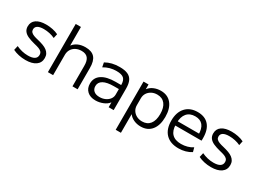

<svg xmlns="http://www.w3.org/2000/svg" viewBox="-41 -1519 3381 2518"><g transform="rotate(30 1649.0 -260.0)"><path d="M237 10Q184 10 134 -1Q84 -12 44 -32L59 -98Q101 -78 145.5 -67.5Q190 -57 236 -57Q300 -57 333 -78Q366 -99 366 -140Q366 -168 351 -185Q336 -202 307 -213Q278 -224 233 -234Q173 -249 130.5 -268Q88 -287 65.5 -316.5Q43 -346 43 -389Q43 -457 95.5 -493.5Q148 -530 243 -530Q293 -530 342 -520Q391 -510 429 -491L415 -426Q378 -444 334 -453.5Q290 -463 246 -463Q185 -463 154 -444Q123 -425 123 -388Q123 -364 137.5 -348Q152 -332 180.5 -321Q209 -310 250 -301Q296 -290 332.5 -276.5Q369 -263 394 -244Q419 -225 432.5 -199.5Q446 -174 446 -139Q446 -68 391 -29Q336 10 237 10Z M573 0V-730H652V-450H654Q684 -489 731 -509.5Q778 -530 839 -530Q935 -530 979.5 -479Q1024 -428 1023 -320V0H945V-306Q946 -387 915 -425Q884 -463 819 -463Q770 -463 732.5 -443.5Q695 -424 674 -390.5Q653 -357 652 -312V0Z M1296 10Q1217 10 1171 -32.5Q1125 -75 1125 -147Q1125 -237 1198 -285.5Q1271 -334 1407 -334H1490Q1490 -405 1457.5 -434Q1425 -463 1348 -463Q1295 -463 1249.5 -450.5Q1204 -438 1158 -411L1145 -478Q1192 -505 1244 -517.5Q1296 -530 1357 -530Q1433 -530 1479.5 -509.5Q1526 -489 1547.5 -444.5Q1569 -400 1569 -327V0H1493V-71H1490Q1464 -35 1409.5 -12.5Q1355 10 1296 10ZM1321 -55Q1368 -55 1406.5 -73Q1445 -91 1467.5 -121.5Q1490 -152 1490 -189V-273H1417Q1311 -273 1257 -242.5Q1203 -212 1203 -154Q1203 -108 1234 -81.5Q1265 -55 1321 -55Z M1981 -530Q2085 -530 2143 -458.5Q2201 -387 2201 -260Q2201 -133 2143 -61.5Q2085 10 1981 10Q1924 10 1876.5 -11.5Q1829 -33 1802 -70H1800V210H1721V-520H1797V-450H1799Q1827 -488 1875.5 -509Q1924 -530 1981 -530ZM1964 -463Q1917 -463 1880 -443.5Q1843 -424 1821.5 -390.5Q1800 -357 1800 -312V-208Q1800 -164 1821.5 -130Q1843 -96 1880 -76.5Q1917 -57 1964 -57Q2041 -57 2082.5 -109.5Q2124 -162 2124 -260Q2124 -358 2082.5 -410.5Q2041 -463 1964 -463Z M2553 10Q2428 10 2360 -60Q2292 -130 2292 -260Q2292 -386 2357.5 -458Q2423 -530 2539 -530Q2650 -530 2709 -462.5Q2768 -395 2768 -269Q2768 -259 2768 -248Q2768 -237 2767 -229H2335V-293H2709L2694 -272Q2694 -369 2655 -417Q2616 -465 2539 -465Q2457 -465 2413 -413.5Q2369 -362 2369 -267V-247Q2369 -153 2416 -105Q2463 -57 2554 -57Q2602 -57 2647 -69.5Q2692 -82 2728 -106L2745 -43Q2707 -18 2657.5 -4Q2608 10 2553 10Z M3046 10Q2993 10 2943 -1Q2893 -12 2853 -32L2868 -98Q2910 -78 2954.5 -67.5Q2999 -57 3045 -57Q3109 -57 3142 -78Q3175 -99 3175 -140Q3175 -168 3160 -185Q3145 -202 3116 -213Q3087 -224 3042 -234Q2982 -249 2939.5 -268Q2897 -287 2874.5 -316.5Q2852 -346 2852 -389Q2852 -457 2904.5 -493.5Q2957 -530 3052 -530Q3102 -530 3151 -520Q3200 -510 3238 -491L3224 -426Q3187 -444 3143 -453.5Q3099 -463 3055 -463Q2994 -463 2963 -444Q2932 -425 2932 -388Q2932 -364 2946.5 -348Q2961 -332 2989.5 -321Q3018 -310 3059 -301Q3105 -290 3141.5 -276.5Q3178 -263 3203 -244Q3228 -225 3241.5 -199.5Q3255 -174 3255 -139Q3255 -68 3200 -29Q3145 10 3046 10Z"/></g></svg>

Font: M PLUS 2
Style: Regular
Weight: 400
Designer: Coji Morishita
Foundry: UNDERFOREST DESIGN
Version: Version 1.001